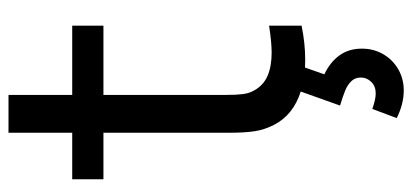

<svg xmlns="http://www.w3.org/2000/svg" viewBox="-279 -451 970 452"><g transform="rotate(-90 206.0 -225.0)"><path d="M208.5 -466.5V-208V-179Q208.5 -153.5 210.5 -138Q212.5 -122.5 219.5 -111Q231.5 -89.5 253.8 -80Q276 -70.5 308.5 -70.5Q332 -70.5 371.5 -76.5V0Q330 8.5 291 8.5Q279 8.5 273 8L257 53.5Q285.5 67 301.5 89Q317.5 111 317.5 142Q317.5 170 304.2 192.5Q291 215 268.5 227.8Q246 240.5 219.5 240.5Q187 240.5 154 224L175.5 166.5Q198 174.5 212 174.5Q229 174.5 239.2 164Q249.5 153.5 249.5 139.5Q249.5 126 240.8 117Q232 108 219.2 102.8Q206.5 97.5 183.5 90.5L216.5 -2Q161.5 -19.5 138 -65Q126.5 -87.5 123 -111Q119.5 -134.5 119.5 -169.5V-204V-466.5H10V-540H119.5V-690H208.5V-540H371.5V-466.5Z"/></g></svg>

Font: CCSD_manrope Medium
Style: Regular
Weight: 500
Designer: Mikhail Sharanda
Foundry: Mikhail Sharanda
Version: Version 4.503